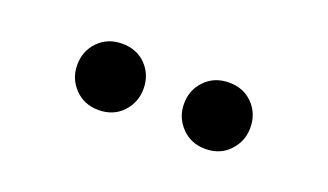

<svg xmlns="http://www.w3.org/2000/svg" viewBox="-32 -928 690 404"><g transform="rotate(20 313.0 -726.0)"><path d="M193.3 -651.1Q160.9 -651.1 140 -672.9Q119.1 -694.7 119.1 -725.3Q119.1 -756.7 140 -778.1Q160.9 -799.5 193.3 -799.5Q226.3 -799.5 246.9 -778.1Q267.5 -756.7 267.5 -725.3Q267.5 -694.7 246.9 -672.9Q226.3 -651.1 193.3 -651.1ZM432.5 -651.1Q400.1 -651.1 379.2 -672.9Q358.2 -694.7 358.2 -725.3Q358.2 -756.7 379.2 -778.1Q400.1 -799.5 432.5 -799.5Q465.4 -799.5 486 -778.1Q506.7 -756.7 506.7 -725.3Q506.7 -694.7 486 -672.9Q465.4 -651.1 432.5 -651.1Z"/></g></svg>

Font: Shanggu Sans SC VF
Style: Regular
Weight: 250
Designer: GuiWonder
Version: Version 1.021